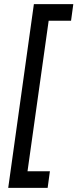

<svg xmlns="http://www.w3.org/2000/svg" viewBox="-20 -766 378 935"><path d="M20 149H212L223 68H114L217 -665H326L337 -746H145Z"/></svg>

Font: Josefin Slab Thin
Style: Italic
Weight: 100
Italic angle: -12°
Designer: Santiago Orozco
Foundry: Typemade
Version: Version 2.000